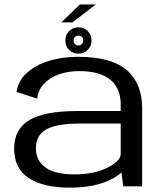

<svg xmlns="http://www.w3.org/2000/svg" viewBox="-20 -856 746 882"><path d="M546 0 538 -63.5Q521.5 -48.5 496 -35Q420.5 6 300.5 6Q179.5 6 112.2 -37.8Q45 -81.5 45 -173.5Q45 -263.5 115.2 -304.8Q185.5 -346 335 -346H534.5V-376Q534.5 -451.5 485.8 -490.5Q437 -529.5 344.5 -529.5Q292 -529.5 249.2 -513.8Q206.5 -498 180.5 -469.5Q154.5 -441 151 -402.5L56 -434Q63 -484 102 -520Q141 -556 202.5 -575.5Q264 -595 338.5 -595Q491.5 -595 562.2 -534Q633 -473 633 -359V0ZM534.5 -148V-288.5H347.5Q239.5 -288.5 192.2 -261.5Q145 -234.5 145 -175Q145 -118.5 188.5 -86.8Q232 -55 322 -55Q413 -55 473.8 -86Q534.5 -117 534.5 -148ZM340.5 -609.5Q314.5 -609.5 297.2 -627Q280 -644.5 280 -670.5Q280 -695.5 297.2 -713Q314.5 -730.5 340.5 -730.5Q366 -730.5 383.2 -713Q400.5 -695.5 400.5 -670.5Q400.5 -644.5 383.2 -627Q366 -609.5 340.5 -609.5ZM340.5 -647Q349.5 -647 356 -653.8Q362.5 -660.5 362.5 -670.5Q362.5 -680 356 -686.2Q349.5 -692.5 340.5 -692.5Q331 -692.5 324.5 -686.2Q318 -680 318 -670.5Q318 -660.5 324.5 -653.8Q331 -647 340.5 -647ZM261.5 -753 347 -835.5H420L312.5 -753Z"/></svg>

Font: Anybody ExtraExpanded
Style: Regular
Weight: 400
Width: 8
Designer: Tyler Finck
Foundry: Etcetera Type Company
Version: Version 1.010; ttfautohint (v1.8.3) -l 8 -r 50 -G 200 -x 14 